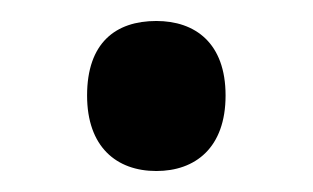

<svg xmlns="http://www.w3.org/2000/svg" viewBox="-20 -444 298 183"><path d="M63 -353C63 -304 91 -281 129 -281C166 -281 195 -303 195 -353C195 -403 166 -424 129 -424C90 -424 63 -403 63 -353Z"/></svg>

Font: Noto Sans Lao Looped SemiCondensed Medium
Style: Regular
Weight: 500
Width: 4
Designer: Mark Frömberg, Ben Mitchell
Foundry: The Fontpad Ltd
Version: Version 1.002